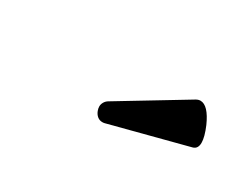

<svg xmlns="http://www.w3.org/2000/svg" viewBox="-32 -849 664 511"><g transform="rotate(30 300.0 -594.0)"><path d="M481.4 -683.6Q505.4 -683.6 526.9 -635.3Q539.6 -605.5 539.6 -587.9Q539.6 -569.3 525.4 -565.4L291 -504.4Q288.1 -503.4 283.2 -503.4Q274.4 -503.4 267.8 -508.8Q261.2 -514.2 257.8 -523.4Q255.4 -529.8 255.4 -535.6Q255.4 -542.5 259 -548.8Q262.7 -555.2 269 -559.1L468.3 -679.7Q475.1 -683.6 481.4 -683.6Z"/></g></svg>

Font: Courier Prime
Style: Bold Italic
Weight: 700
Italic angle: -10°
Designer: Alan Dague-Greene
Foundry: Quote-Unquote Apps
Version: Version 3.018